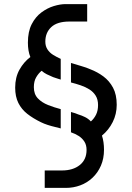

<svg xmlns="http://www.w3.org/2000/svg" viewBox="-20 -780 643 936"><path d="M276 -154Q266 -157 248.5 -161Q231 -165 212.5 -171Q194 -177 180 -184Q141 -203 113 -225Q85 -247 69.5 -278Q54 -309 54 -353Q54 -403 75 -440.5Q96 -478 128 -502Q122 -516 119 -534Q116 -552 116 -572Q116 -626 134.5 -662Q153 -698 182 -719.5Q211 -741 242.5 -750.5Q274 -760 300 -760H405V-675H318Q259 -675 230 -648Q201 -621 201 -577Q201 -555 211.5 -539Q222 -523 239 -512.5Q256 -502 276 -493V-392Q270 -394 258.5 -397.5Q247 -401 239 -404Q222 -411 208 -418Q194 -425 183 -435Q168 -423 156.5 -403.5Q145 -384 145 -355Q145 -321 164.5 -300.5Q184 -280 214.5 -268Q245 -256 276 -248ZM198 136V51H282Q336 51 369 24.5Q402 -2 402 -49Q402 -73 391.5 -89.5Q381 -106 364 -117Q347 -128 326 -135V-234Q338 -231 346.5 -228Q355 -225 362 -222Q379 -217 395 -209Q411 -201 423 -188Q439 -202 448.5 -221.5Q458 -241 458 -268Q458 -295 446.5 -313.5Q435 -332 416 -344Q397 -356 373.5 -364Q350 -372 326 -378V-473Q351 -465 376 -458Q401 -451 421 -442Q455 -429 484 -407.5Q513 -386 531 -352.5Q549 -319 549 -269Q549 -224 529.5 -185Q510 -146 477 -119Q482 -104 484.5 -86.5Q487 -69 487 -50Q487 -7 472 27.5Q457 62 431 86.5Q405 111 371.5 123.5Q338 136 301 136Z"/></svg>

Font: Stick No Bills Medium
Style: Regular
Weight: 500
Version: Version 2.000